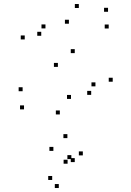

<svg xmlns="http://www.w3.org/2000/svg" viewBox="-20 -555 660 965"><path d="M104.3 -356.8V-376.8H84.3V-356.8ZM271 -218.8V-238.8H251V-218.8ZM459.7 -121V-141H439.7V-121ZM438.3 -78.2V-98.2H418.3V-78.2ZM336.8 -57.8V-77.8H316.8V-57.8ZM93.7 -96.5V-116.5H73.7V-96.5ZM100.7 -5.3V-25.3H80.7V-5.3ZM280.7 20.2V0.2H260.7V20.2ZM546.5 -144.3V-164.3H526.5V-144.3ZM355.7 -288V-308H335.7V-288ZM187.3 -375.2V-395.2H167.3V-375.2ZM208.5 -412.2V-432.2H188.5V-412.2ZM326.3 -435.8V-455.8H306.3V-435.8ZM526.3 -411.8V-431.8H506.3V-411.8ZM523 -495.8V-515.8H503V-495.8ZM376.2 -514.8V-534.8H356.2V-514.8ZM355.7 259.7V239.7H335.7V259.7ZM338.7 244.7V224.7H318.7V244.7ZM242.3 349.5V329.5H222.3V349.5ZM275.5 390V370H255.5V390ZM396.3 226V206H376.3V226ZM318.7 139.2V119.2H298.7V139.2ZM248.3 203.3V183.3H228.3V203.3ZM319.7 267.8V247.8H299.7V267.8Z"/></svg>

Font: Monaspace Argon Dots Var
Style: Regular
Weight: 400
Designer: Riley Cran and the Lettermatic Team
Version: Version 1.100 (Monaspace Argon Dots)